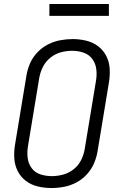

<svg xmlns="http://www.w3.org/2000/svg" viewBox="-20 -940 616 968"><path d="M239 8Q271 8 302.5 2Q334 -4 364 -19.5Q394 -35 417.5 -60.5Q441 -86 454 -116.5Q467 -147 472 -178L529 -523Q535 -558 533 -593Q531 -628 516 -657.5Q501 -687 474.5 -707Q448 -727 414.5 -735Q381 -743 346 -743Q315 -743 283 -737Q251 -731 221 -715.5Q191 -700 167.5 -675Q144 -650 131 -619.5Q118 -589 113 -557L56 -212Q50 -177 52 -142.5Q54 -108 69 -78Q84 -48 110.5 -28Q137 -8 170.5 0Q204 8 239 8ZM241 -52Q211 -52 183.5 -61Q156 -70 139.5 -92.5Q123 -115 119.5 -144Q116 -173 121 -203L178 -548Q183 -576 196.5 -603Q210 -630 234.5 -649.5Q259 -669 287.5 -676.5Q316 -684 344 -684Q374 -684 401.5 -674.5Q429 -665 445.5 -642.5Q462 -620 465.5 -591Q469 -562 464 -533L407 -188Q402 -159 388.5 -132Q375 -105 350.5 -86Q326 -67 297.5 -59.5Q269 -52 241 -52ZM229 -860H529V-920H229Z"/></svg>

Font: Iosevka Sparkle Light
Style: Italic
Weight: 300
Italic angle: -9°
Designer: Belleve Invis
Foundry: Belleve Invis
Version: Version 4.5.0; ttfautohint (v1.8.3)